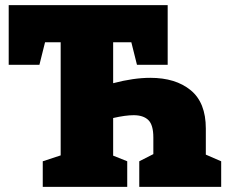

<svg xmlns="http://www.w3.org/2000/svg" viewBox="-20 -730 887 750"><path d="M147 0V-100L217 -123V-565H156L134 -477H14V-710H635V-477H515L493 -565H422V-405Q502 -426 567 -426Q666 -426 725 -377.5Q784 -329 784 -228V-126L844 -100V0H524V-100L579 -128V-193Q579 -242 559.5 -261Q540 -280 502 -280Q470 -280 422 -269V-122L477 -100V0Z"/></svg>

Font: Bitter Black
Style: Regular
Weight: 900
Designer: Sol Matas, and Bitter project Authors
Foundry: Sol Matas
Version: Version 2.001